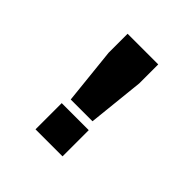

<svg xmlns="http://www.w3.org/2000/svg" viewBox="-180 -854 1010 1010"><g transform="rotate(45 325.0 -349.0)"><path d="M244 -242 211 -557V-698H439V-557L406 -242ZM224 0V-195H425V0Z"/></g></svg>

Font: Azeret Mono Thin Black
Style: Regular
Weight: 900
Version: Version 1.002